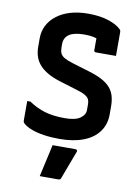

<svg xmlns="http://www.w3.org/2000/svg" viewBox="-103 -787 805 1105"><g transform="rotate(10 300.0 -234.5)"><path d="M321.3 -719.4Q391.4 -719.4 441.1 -702.8Q490.8 -686.1 514.1 -662.7Q518.3 -658.7 519.3 -654.8Q520.4 -650.9 520.4 -645Q520.4 -625.9 520.4 -601.9Q520.4 -577.9 520.4 -554Q520.4 -530 520.4 -507.5Q491.6 -507.5 461.6 -507.5Q431.6 -507.5 402.9 -507.5Q397.9 -507.5 394.9 -510.5Q391.9 -513.5 391.9 -518.5Q391.9 -527.8 391.9 -537.9Q391.9 -548 391.9 -559.4Q391.9 -570.7 391.9 -583.9Q391.9 -597.1 391.9 -613.1L419.7 -577.3Q396.4 -588.1 373.8 -592.7Q351.1 -597.3 321.3 -597.3Q292.4 -597.3 270.5 -592.9Q248.7 -588.5 233.8 -579.1Q218.8 -569.7 211 -555.4Q203.2 -541.1 203.2 -521.2V-500.5Q203.2 -480.6 209.4 -466.8Q215.6 -453.1 233.5 -442.8Q251.4 -432.6 286.5 -422L381.8 -393.2Q428.5 -379.3 459.7 -362.7Q490.9 -346 509.2 -325Q527.5 -304.1 535.3 -277Q543.1 -249.9 543.1 -215.1V-169.4Q543.1 -111.1 511.9 -68.4Q480.7 -25.7 422.4 -3.2Q364.2 19.4 281.9 19.4Q233.8 19.4 191.3 13.1Q148.8 6.8 117.2 -5.5Q85.6 -17.8 68.5 -34Q65.3 -37.2 63.9 -40.7Q62.5 -44.2 62.5 -53.3Q62.5 -70.6 62.5 -87.7Q62.5 -104.9 62.5 -123.8Q62.5 -142.7 62.5 -163.2H81.3Q126.2 -132.7 175.1 -118.1Q224 -103.6 291.3 -103.6Q353.4 -103.6 381.7 -123.7Q410.1 -143.8 410.1 -171.6V-206.1Q410.1 -222.7 404.6 -234.3Q399.1 -245.9 381.8 -256.3Q364.6 -266.7 327.7 -277.3L233.1 -306.3Q183.8 -321 152 -340.4Q120.2 -359.8 102.5 -382Q84.8 -404.2 77.6 -429.8Q70.4 -455.4 70.4 -483.4V-531.3Q70.4 -572.2 87.8 -606.4Q105.2 -640.6 138.3 -666.2Q171.3 -691.9 217.5 -705.6Q263.7 -719.4 321.3 -719.4ZM250.3 61.5Q273.2 61.5 295.2 61.5Q317.1 61.5 339.5 61.5Q361.9 61.5 383.4 61.5Q389.4 61.5 392.8 65Q396.2 68.6 394.2 74.6Q383.2 103.6 373.2 129.9Q363.1 156.3 353.5 182.6Q344 208.9 332 239.9Q331 243.9 327.5 246.9Q324 249.9 317 249.9Q297 249.9 268.9 249.9Q240.8 249.9 208.4 249.9Q215.8 216.9 222.9 184.9Q230 152.8 237.1 121.9Q244.1 90.9 250.3 61.5Z"/></g></svg>

Font: Recursive Sans Linear Light
Style: Regular
Weight: 300
Version: Version 1.085